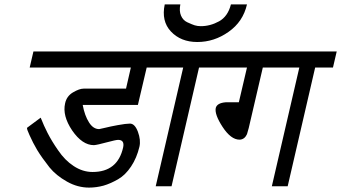

<svg xmlns="http://www.w3.org/2000/svg" viewBox="-20 -847 1551 873"><path d="M276 -377Q283 -410 312 -427Q341 -444 360 -444H553L575 -540H115L132 -613H763L746 -540H647L607 -370H356Q365 -321 385 -290Q404 -260 431 -260Q434 -260 458 -266Q482 -272 515 -278Q553 -285 571 -285Q593 -285 607 -248Q621 -210 614 -180Q602 -129 576 -90Q550 -51 517 -32Q482 -12 451 -3Q418 6 385 6Q333 6 285 -21Q235 -49 205 -86Q171 -129 149 -165Q130 -197 114 -233Q101 -261 103 -266L165 -312Q180 -274 196 -243Q216 -204 244 -164Q275 -118 315 -92Q356 -65 401 -65Q515 -65 540 -177Q547 -211 517 -211Q507 -211 466 -200Q422 -188 407 -187Q354 -187 308 -254Q263 -321 276 -377Z M893 -728Q936 -728 976 -750Q1016 -772 1030 -827H1103Q1085 -748 1019 -702Q954 -656 877 -656Q802 -656 757 -704Q713 -751 729 -827H800Q794 -797 803 -776Q812 -755 831 -746Q855 -735 865 -732Q878 -728 893 -728ZM972 -540H885L760 0H688L813 -540H726L743 -613H989Z M1111 -265Q1105 -243 1103 -237Q1098 -226 1091 -220Q1081 -212 1069 -212Q1030 -212 992 -270Q955 -327 961 -356Q967 -379 1007 -382H1066L1103 -540H952L969 -613H1511L1494 -540H1413L1288 0H1216L1341 -540H1175Z"/></svg>

Font: Miedinger
Style: Italic
Weight: 400
Italic angle: -13°
Version: Version 001.000